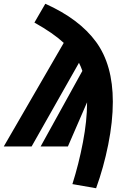

<svg xmlns="http://www.w3.org/2000/svg" viewBox="-73 -779 654 1021"><path d="M527 -238Q527 -132 502.5 -10Q478 112 438 222L312 200Q346 93 368 -22.5Q390 -138 390 -231V-235L288 0H143L365 -402Q358 -423 347 -445L95 0H-53L266 -551Q210 -603 110 -659L168 -759Q349 -678 438 -556Q527 -434 527 -238Z"/></svg>

Font: Fira Sans Extra Condensed ExtraBold
Style: Italic
Weight: 800
Width: 3
Italic angle: -8°
Designer: Carrois Corporate & Edenspiekermann AG
Foundry: Carrois Corporate GbR & Edenspiekermann AG
Version: Version 4.203